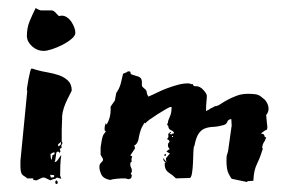

<svg xmlns="http://www.w3.org/2000/svg" viewBox="-20 -441 720 479"><path d="M43 0Q35 -4 33 -10Q31 -16 31 -25V-40L48 -214Q48 -215 47.5 -215.5Q47 -216 47 -218Q47 -217 48 -225Q49 -233 51 -243Q53 -253 55 -261.5Q57 -270 59 -270Q61 -270 66.5 -268Q72 -266 73 -266Q84 -263 98.5 -260.5Q113 -258 126.5 -253.5Q140 -249 149.5 -240Q159 -231 159 -215L148 -193Q143 -183 139.5 -172.5Q136 -162 135 -152Q135 -151 135 -145.5Q135 -140 134.5 -132.5Q134 -125 134 -117Q134 -109 134 -103V-87L136 -85Q136 -84 134.5 -81.5Q133 -79 133 -76L134 -73Q134 -72 132 -71Q130 -70 129 -70L131 -63Q130 -63 130 -62L128 -59Q128 -60 127.5 -60.5Q127 -61 127 -62L124 -63L121 -61Q120 -59 119 -49Q118 -39 116 -37H118Q121 -37 126.5 -45.5Q132 -54 133 -54Q131 -43 130.5 -28.5Q130 -14 130 -3L133 5L122 2L118 5Q116 5 110 7L106 9L91 2H86L71 9L63 8V4H48ZM47 -350Q47 -371 53.5 -387Q60 -403 69 -421L74 -418Q75 -418 77.5 -416.5Q80 -415 83 -415H109Q114 -415 120 -408Q126 -401 128 -401Q129 -401 130.5 -401.5Q132 -402 134 -402Q141 -402 147.5 -397.5Q154 -393 158.5 -386Q163 -379 165.5 -372Q168 -365 168 -359Q168 -352 158.5 -344Q149 -336 136.5 -329.5Q124 -323 110.5 -318.5Q97 -314 89 -314Q73 -314 60.5 -325Q48 -336 47 -350ZM106 -56Q106 -54 106.5 -49Q107 -44 109 -42L111 -54L116 -56V-61Q113 -61 109.5 -59Q106 -57 106 -56ZM107 2 115 1V-4L105 -5ZM121 9Q124 11 124 14Q124 18 121 18Q118 18 118 14Q118 9 121 9ZM125 -81V-78Q125 -76 127 -76L132 -81V-87Z M399 -135Q399 -140 403.5 -149.5Q408 -159 408 -172V-174H405Q403 -174 393.5 -168.5Q384 -163 373 -156Q362 -149 353 -142.5Q344 -136 343 -133L341 -135Q339 -133 334 -123.5Q329 -114 325 -91Q321 -80 315 -78L317 -71L305 -53L310 -51Q308 -47 308 -42Q308 -39 309 -38L306 -36Q305 -34 305 -31Q305 -26 307 -23Q309 -20 309 -15Q309 -13 308.5 -12.5Q308 -12 308 -10L306 -9L309 -3L307 4Q305 4 304 5Q303 6 301 6Q299 6 296.5 5Q294 4 289 4Q281 4 270.5 5Q260 6 255 8Q238 5 233 -5.5Q228 -16 228 -24Q228 -30 229.5 -32Q231 -34 232.5 -35.5Q234 -37 235.5 -38.5Q237 -40 237 -44Q237 -46 236 -46L231 -55V-67Q231 -68 231 -71.5Q231 -75 232 -80L234 -92Q235 -97 236 -100Q237 -103 238 -105L244 -113L241 -116Q241 -118 241 -121.5Q241 -125 242 -128Q243 -132 244 -134Q244 -134 246 -130Q256 -147 256 -166V-175L267 -191Q267 -195 268 -198L270 -209Q278 -220 281.5 -233.5Q285 -247 287 -257L294 -260Q296 -260 297 -261.5Q298 -263 301 -263Q306 -263 305.5 -260Q305 -257 309 -255Q316 -253 325 -250Q334 -247 334 -237V-229Q334 -226 335 -225L339 -221Q346 -216 346 -211.5Q346 -207 350 -200Q360 -204 372 -210Q384 -216 397.5 -221Q411 -226 424 -229.5Q437 -233 449 -233Q453 -233 454.5 -232Q456 -231 461 -231L463 -227Q464 -226 466 -226H469Q479 -226 487.5 -216.5Q496 -207 496 -202Q496 -196 495 -187Q494 -178 494 -164L502 -168Q505 -171 511 -173L516 -176Q522 -176 529.5 -181Q537 -186 547 -191.5Q557 -197 570 -202Q583 -207 599 -207Q607 -207 616 -206Q625 -205 631 -200L641 -192Q645 -187 647.5 -181.5Q650 -176 650 -170Q650 -161 644 -154L646 -133Q646 -131 646.5 -129Q647 -127 647 -125Q647 -117 644 -116.5Q641 -116 639 -114L631 -108L638 -106L641 -100L638 -99H644Q642 -92 640.5 -89.5Q639 -87 638 -85.5Q637 -84 636 -81.5Q635 -79 634 -72L636 -70L635 -68Q630 -52 626.5 -44Q623 -36 620 -29.5Q617 -23 615 -14.5Q613 -6 612 10L598 11L596 13L558 5Q556 3 550.5 -7.5Q545 -18 545 -39Q545 -52 546 -54Q547 -56 549 -64L558 -128L557 -144Q549 -143 547 -137Q545 -131 538 -129Q524 -125 512 -124.5Q500 -124 491 -120.5Q482 -117 475.5 -107.5Q469 -98 465 -77Q463 -76 462.5 -63.5Q462 -51 461.5 -36Q461 -21 459 -9Q457 3 453 3L419 4Q411 -4 401.5 -10Q392 -16 391 -28V-35H394Q387 -39 387 -47L395 -37V-39Q394 -40 394 -46Q396 -48 398 -51Q400 -54 404 -58L395 -63Q397 -64 398.5 -66Q400 -68 403 -68Q402 -72 400.5 -73Q399 -74 399 -78Q399 -81 400 -84L403 -87Q402 -93 396 -94Q401 -97 400 -103Q399 -109 403 -109L407 -105Q409 -108 410.5 -107.5Q412 -107 414 -109Q414 -113 407 -116Q400 -119 400 -126Q400 -127 398.5 -128Q397 -129 397 -131ZM393 -57Q394 -57 394 -54Q394 -52 392 -52Q390 -52 390 -53Q390 -57 393 -57ZM405 -112Q407 -110 407 -109H405Q403 -109 403 -110Q403 -112 405 -112ZM409 -101Q409 -99 411 -99Q412 -100 412 -101L411 -102Q409 -102 409 -101Z"/></svg>

Font: East Sea Dokdo Cyrillic
Style: Regular
Weight: 400
Version: Version 1.00 July 4, 2018, initial release